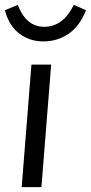

<svg xmlns="http://www.w3.org/2000/svg" viewBox="-30 -768 373 788"><path d="M99 -503H180L140 0H59ZM-10 -726 43 -748Q77 -658 152 -658Q188 -658 218 -678.5Q248 -699 273 -748L323 -726Q297 -660 251 -629Q205 -598 148 -598Q92 -598 49.5 -630Q7 -662 -10 -726Z"/></svg>

Font: Muli
Style: Italic
Weight: 400
Italic angle: -4.541°
Designer: Vernon Adams
Foundry: Vernon Adams
Version: Version 2.001